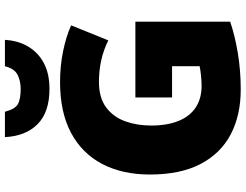

<svg xmlns="http://www.w3.org/2000/svg" viewBox="-129 -859 998 780"><g transform="rotate(-90 370.0 -469.0)"><path d="M364 -418H672V-33Q617 -14 545.5 -2Q474 10 396 10Q293 10 215.5 -30Q138 -70 94.5 -152Q51 -234 51 -359Q51 -471 94 -553Q137 -635 220.5 -679.5Q304 -724 426 -724Q493 -724 553 -711.5Q613 -699 657 -679L596 -528Q558 -547 516 -556.5Q474 -566 427 -566Q363 -566 324 -537Q285 -508 267.5 -460Q250 -412 250 -354Q250 -288 269 -242Q288 -196 324 -172.5Q360 -149 412 -149Q429 -149 453.5 -151.5Q478 -154 491 -157V-269H364ZM598 -948Q595 -894 570.5 -853Q546 -812 503 -789.5Q460 -767 399 -767Q304 -767 255.5 -815.5Q207 -864 203 -948H306Q317 -906 337.5 -895Q358 -884 399 -884Q431 -884 456 -896.5Q481 -909 491 -948Z"/></g></svg>

Font: Noto Sans Khmer Black
Style: Regular
Weight: 900
Version: Version 2.003